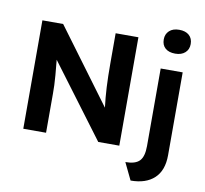

<svg xmlns="http://www.w3.org/2000/svg" viewBox="-101 -903 1305 1221"><g transform="rotate(10 551.0 -293.0)"><path d="M91 0V-700H225L579 -222Q571 -286 567.5 -352.5Q564 -419 564 -509V-700H711V0H575L224 -469Q230 -408 233 -371Q236 -334 237 -307.5Q238 -281 238 -252V0ZM959 -638Q918 -638 895 -658Q872 -678 872 -715Q872 -749 895 -770.5Q918 -792 959 -792Q1000 -792 1023 -771.5Q1046 -751 1046 -715Q1046 -680 1022.5 -659Q999 -638 959 -638ZM820 206 767 96Q831 96 858 68Q885 40 885 -28V-529H1027V6Q1027 105 972.5 155.5Q918 206 820 206Z"/></g></svg>

Font: Lexend Deca SemiBold
Style: Regular
Weight: 600
Designer: Bonnie Shaver-Troup, Thomas Jockin
Foundry: Lexend
Version: Version 1.008; ttfautohint (v1.8.4.7-5d5b)